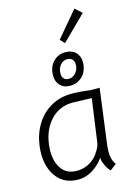

<svg xmlns="http://www.w3.org/2000/svg" viewBox="-147 -1085 847 1174"><g transform="rotate(-15 277.0 -498.0)"><path d="M19 -201Q19 -225 22 -249Q32 -325 68.5 -384Q105 -443 163 -475.5Q221 -508 293 -508Q347 -508 410 -499H469L422 -142Q420 -118 420 -107Q420 -54 444 -24L404 7Q386 -10 373 -39.5Q360 -69 362 -85Q333 -43 289.5 -16.5Q246 10 201 10Q113 10 66 -49.5Q19 -109 19 -201ZM347 -127Q367 -156 370 -190L406 -450L346 -452L288 -454Q202 -454 147 -395.5Q92 -337 80 -245Q77 -223 77 -202Q77 -133 109 -88.5Q141 -44 204 -44Q250 -44 287.5 -66.5Q325 -89 347 -127ZM213 -644Q213 -697 244 -730Q275 -763 323 -763Q364 -763 387.5 -739Q411 -715 411 -675Q411 -664 410 -658Q403 -611 372.5 -584Q342 -557 299 -557Q259 -557 236 -581Q213 -605 213 -644ZM365 -674Q365 -695 353.5 -707Q342 -719 322 -719Q296 -719 278 -697.5Q260 -676 260 -644Q260 -623 271 -611.5Q282 -600 300 -600Q327 -600 346 -621.5Q365 -643 365 -674ZM309 -845 445 -1006 488 -968 335 -817Z"/></g></svg>

Font: Bellota Text
Style: Italic
Weight: 400
Italic angle: -7.5°
Designer: Kemie Guaida
Foundry: Kemie Guaida
Version: Version 4.001